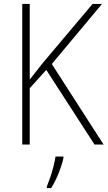

<svg xmlns="http://www.w3.org/2000/svg" viewBox="-20 -734 546 975"><path d="M506 0H460L215 -379L131 -286V0H93V-714H131V-330Q143 -345 158.5 -365Q174 -385 193 -409L450 -714H498L243 -409ZM302 69Q294 105 277.5 146Q261 187 240 221H218V213Q225 196 234.5 168.5Q244 141 251.5 111.5Q259 82 262 61H302Z"/></svg>

Font: Noto Sans Georgian SemiCondensed ExtraLight
Style: Regular
Weight: 200
Width: 4
Designer: Monotype Design Team, Akaki Razmadze
Foundry: Google LLC
Version: Version 2.005; ttfautohint (v1.8.4.7-5d5b)